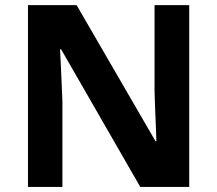

<svg xmlns="http://www.w3.org/2000/svg" viewBox="-20 -734 853 754"><path d="M723.1 0H530.8L220.2 -540H215.8Q217.8 -506.3 219.2 -472.2Q220.7 -438 222.2 -404.1Q223.6 -370.1 225.1 -335.9V0H89.8V-713.9H280.8L590.8 -179.2H594.2Q593.3 -212.4 591.8 -245.1Q590.3 -277.8 589.1 -310.5Q587.9 -343.3 586.9 -376V-713.9H723.1Z"/></svg>

Font: Wonky
Style: Regular
Weight: 400
Designer: Monotype Design Team
Foundry: Monotype Imaging Inc.
Version: Version 3.000